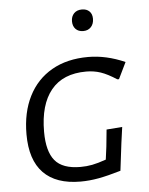

<svg xmlns="http://www.w3.org/2000/svg" viewBox="-51 -742 613 790"><g transform="rotate(-5 255.0 -346.5)"><path d="M477 -468 444 -400H437Q400 -424 372 -433.5Q344 -443 312 -443Q216 -443 167 -383Q118 -323 118 -211Q118 -130 149.5 -92Q181 -54 255 -54Q280 -54 303.5 -58.5Q327 -63 361 -75L368 -128L375 -198L440 -203L431 -138L417 -24Q363 -8 325 -1Q287 6 250 6Q149 6 97 -47.5Q45 -101 45 -207Q45 -297 78.5 -363.5Q112 -430 175 -466Q238 -502 325 -502Q400 -502 477 -468ZM359 -657Q359 -636 347 -623Q335 -610 315 -610Q295 -610 283.5 -622Q272 -634 272 -654Q272 -674 284 -686.5Q296 -699 317 -699Q336 -699 347.5 -688Q359 -677 359 -657Z"/></g></svg>

Font: Alegreya Sans SC
Style: Italic
Weight: 400
Italic angle: -7°
Designer: Juan Pablo del Peral
Foundry: Huerta Tipografica
Version: Version 2.008; ttfautohint (v1.6)